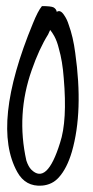

<svg xmlns="http://www.w3.org/2000/svg" viewBox="-20 -677 300 617"><path d="M114.8 -657.4C106 -646.8 96.4 -628.3 85.8 -601.9C-4 -384.6 -20.7 -225.3 35.6 -124.1C53.2 -92.4 79.6 -77.9 114.8 -80.5C136.8 -82.3 154.9 -91.1 169 -106.9C186.6 -126.3 200.6 -154 211.2 -190.1C235.8 -276.3 239.4 -381.9 221.8 -506.9C217.4 -541.2 210.3 -571.6 200.6 -598C197.1 -609.4 192.3 -619.5 186.1 -628.3C178.2 -640.6 170.3 -644.2 162.4 -638.9C161.5 -645 158 -649.9 151.8 -653.4C146.5 -656 134.2 -657.4 114.8 -657.4ZM141.2 -580.8C145.6 -575.5 150 -568.9 154.4 -561C160.6 -549.6 165.4 -536.4 169 -521.4C176.9 -494.1 182.2 -462.4 184.8 -426.4C192.7 -334.8 188.8 -265.3 172.9 -217.8C144.8 -127.2 114 -98.6 80.5 -132C74.4 -138.2 69.1 -147.8 64.7 -161C42.7 -259.6 48.4 -356.4 81.8 -451.4C97.7 -497.2 115.3 -535.5 134.6 -566.3C137.3 -571.6 139.5 -576.4 141.2 -580.8Z"/></svg>

Font: Impossible
Style: Reguler
Weight: 400
Designer: Ahsan Design
Foundry: Designer
Version: Version 3.16.0